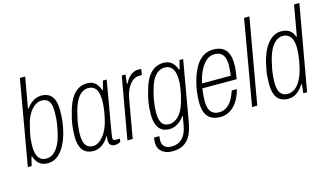

<svg xmlns="http://www.w3.org/2000/svg" viewBox="-99 -1058 2713 1574"><g transform="rotate(-15 1257.5 -270.5)"><path d="M185 12Q138 12 111.5 -12Q85 -36 74 -75H68L49 0H17L143 -723H188L142 -463H148Q165 -488 186 -505Q207 -522 229.5 -530Q252 -538 273 -538Q312 -538 339 -521.5Q366 -505 379.5 -470Q393 -435 393 -379Q393 -351 391 -322.5Q389 -294 384 -264Q371 -181 343.5 -119Q316 -57 276.5 -22.5Q237 12 185 12ZM183 -28Q216 -28 243.5 -49Q271 -70 292 -110Q313 -150 326 -208Q333 -239 338 -269Q343 -299 345 -327Q347 -355 347 -380Q347 -421 339 -447Q331 -473 312.5 -485.5Q294 -498 266 -498Q245 -498 223.5 -487.5Q202 -477 182.5 -455.5Q163 -434 146.5 -400.5Q130 -367 120 -321Q112 -292 106.5 -263.5Q101 -235 98.5 -208Q96 -181 96 -156Q96 -115 105 -86.5Q114 -58 133.5 -43Q153 -28 183 -28Z M573 12Q534 12 507 -4.5Q480 -21 466 -56.5Q452 -92 452 -147Q452 -193 459 -242Q466 -291 480 -336Q496 -400 521 -445.5Q546 -491 581.5 -514.5Q617 -538 660 -538Q692 -538 713 -527Q734 -516 748 -496.5Q762 -477 770 -451H775L795 -526H827L807 -410Q803 -384 795.5 -343Q788 -302 780 -255Q772 -208 764.5 -165Q757 -122 752 -91.5Q747 -61 747 -53Q747 -41 751.5 -35.5Q756 -30 769 -30H807L802 -3Q793 2 780.5 6Q768 10 755 10Q734 10 720 -1Q706 -12 705 -39Q705 -47 706 -56Q707 -65 709 -75L704 -77Q683 -39 648.5 -13.5Q614 12 573 12ZM579 -28Q602 -28 624.5 -41.5Q647 -55 667.5 -80Q688 -105 704.5 -143Q721 -181 731 -231Q737 -257 740.5 -281Q744 -305 746 -327Q748 -349 748 -370Q748 -411 739 -439.5Q730 -468 711 -483Q692 -498 661 -498Q632 -498 606 -479.5Q580 -461 560 -424Q540 -387 526 -333Q517 -299 510.5 -266.5Q504 -234 501 -204Q498 -174 498 -146Q498 -85 518.5 -56.5Q539 -28 579 -28Z M862 0 955 -526H987L978 -449H983Q996 -476 1013.5 -496Q1031 -516 1052.5 -527Q1074 -538 1098 -538Q1106 -538 1112.5 -537.5Q1119 -537 1123 -535L1115 -487H1093Q1071 -487 1051 -476.5Q1031 -466 1014 -445.5Q997 -425 984.5 -396.5Q972 -368 965 -331L907 0Z M1197 182Q1163 182 1135.5 170.5Q1108 159 1091.5 135.5Q1075 112 1075 76Q1075 69 1076 59Q1077 49 1079 34H1124Q1123 43 1122 51Q1121 59 1121 67Q1121 94 1131 110.5Q1141 127 1159 134.5Q1177 142 1199 142Q1237 142 1265 127Q1293 112 1311.5 80.5Q1330 49 1339 1Q1342 -19 1345.5 -38Q1349 -57 1353 -75H1347Q1330 -50 1309.5 -33.5Q1289 -17 1266.5 -8.5Q1244 0 1221 0Q1183 0 1156.5 -16.5Q1130 -33 1116 -68.5Q1102 -104 1102 -158Q1102 -209 1110 -258.5Q1118 -308 1132 -351Q1155 -443 1200.5 -490.5Q1246 -538 1309 -538Q1356 -538 1382 -514Q1408 -490 1420 -451H1426L1445 -526H1476L1386 -11Q1375 53 1352 96Q1329 139 1291 160.5Q1253 182 1197 182ZM1230 -40Q1250 -40 1269.5 -49Q1289 -58 1307.5 -76Q1326 -94 1341.5 -123Q1357 -152 1368 -192Q1377 -222 1383.5 -252.5Q1390 -283 1394 -313Q1398 -343 1398 -370Q1398 -412 1388.5 -440Q1379 -468 1360 -483Q1341 -498 1310 -498Q1283 -498 1258.5 -483.5Q1234 -469 1214.5 -439Q1195 -409 1182 -362Q1171 -329 1163.5 -293.5Q1156 -258 1152 -224Q1148 -190 1148 -158Q1148 -117 1157 -91Q1166 -65 1184 -52.5Q1202 -40 1230 -40Z M1649 12Q1604 12 1573 -5Q1542 -22 1526 -58Q1510 -94 1510 -149Q1510 -195 1516.5 -241Q1523 -287 1535 -329Q1552 -390 1578.5 -437.5Q1605 -485 1644 -511.5Q1683 -538 1733 -538Q1779 -538 1810 -520.5Q1841 -503 1856 -467.5Q1871 -432 1871 -377Q1871 -347 1867 -315.5Q1863 -284 1857 -253H1566Q1562 -226 1559.5 -200Q1557 -174 1557 -150Q1557 -107 1567.5 -80Q1578 -53 1599 -40.5Q1620 -28 1651 -28Q1676 -28 1697.5 -38Q1719 -48 1737 -67Q1755 -86 1769 -113Q1783 -140 1794 -174H1838Q1827 -132 1809 -97.5Q1791 -63 1767 -38.5Q1743 -14 1713.5 -1Q1684 12 1649 12ZM1574 -293H1817Q1820 -316 1822.5 -338.5Q1825 -361 1825 -381Q1825 -420 1815.5 -446Q1806 -472 1785.5 -485Q1765 -498 1732 -498Q1694 -498 1662.5 -470.5Q1631 -443 1608.5 -397Q1586 -351 1574 -293Z M1920 0 2046 -723H2091L1964 0Z M2225 12Q2187 12 2159.5 -4Q2132 -20 2117.5 -55.5Q2103 -91 2103 -147Q2103 -178 2105.5 -211Q2108 -244 2115 -277Q2125 -334 2142.5 -382Q2160 -430 2185 -465Q2210 -500 2241 -519Q2272 -538 2309 -538Q2335 -538 2356.5 -530.5Q2378 -523 2394.5 -506.5Q2411 -490 2418 -463H2424L2470 -723H2515L2387 0H2355L2363 -75H2357Q2334 -37 2301 -12.5Q2268 12 2225 12ZM2230 -28Q2267 -28 2296 -51Q2325 -74 2346 -115Q2367 -156 2379 -208Q2386 -238 2391 -266Q2396 -294 2398.5 -321Q2401 -348 2401 -371Q2401 -419 2389 -446.5Q2377 -474 2357 -486Q2337 -498 2313 -498Q2281 -498 2253.5 -476.5Q2226 -455 2206 -415Q2186 -375 2173 -320Q2165 -288 2159.5 -257Q2154 -226 2151.5 -198.5Q2149 -171 2149 -148Q2149 -85 2170 -56.5Q2191 -28 2230 -28Z"/></g></svg>

Font: Archivo Condensed Thin
Style: Italic
Weight: 250
Width: 3
Italic angle: -10°
Designer: Hector Gatti
Foundry: Omnibus-Type
Version: Version 2.001